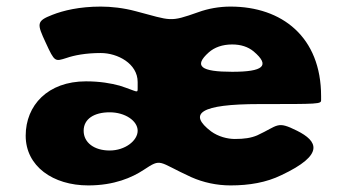

<svg xmlns="http://www.w3.org/2000/svg" viewBox="-20 -548 1053 583"><path d="M182 -372C205 -380 240 -387 286 -387C337 -387 398 -355 398 -299V-281C398 -263 399 -270 343 -288C317 -295 284 -301 241 -301C125 -301 58 -228 58 -136C58 -43 141 15 248 15C327 15 381 -9 416 -32C472 -69 458 -57 561 -10C597 6 638 15 680 15C737 15 789 6 834 -16C968 -79 944 -120 882 -151C820 -182 826 -167 761 -137C742 -129 722 -126 693 -126C671 -126 643 -133 621 -149C550 -203 587 -232 768 -232C949 -232 955 -232 955 -244V-256C955 -436 836 -528 680 -528C646 -528 612 -522 582 -511C494 -480 502 -485 392 -514C355 -524 317 -528 286 -528C221 -528 172 -516 139 -503C90 -484 92 -476 119 -418C146 -359 147 -361 182 -372ZM614 -389C631 -404 655 -413 685 -413C711 -413 733 -406 750 -392C802 -348 779 -330 685 -330C590 -330 567 -347 614 -389ZM234 -151C234 -187 266 -207 313 -207C360 -207 398 -181 398 -151C398 -121 360 -91 313 -91C266 -91 234 -115 234 -151Z"/></svg>

Font: Hussar Print
Style: Bold
Weight: 700
Foundry: Cannot Into Space Fonts
Version: Version 2.00